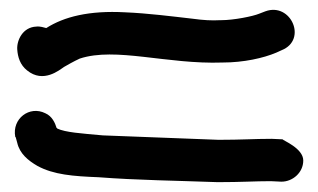

<svg xmlns="http://www.w3.org/2000/svg" viewBox="-20 -492 645 390"><path d="M427 -451C410 -450 393 -451 371 -454C327 -459 281 -465 234 -467C161 -471 110 -458 74 -435C70 -436 61 -439 54 -438C26 -437 14 -410 15 -392C16 -376 21 -360 35 -349C68 -322 101 -350 110 -356C117 -360 129 -367 142 -373C215 -397 319 -361 432 -365C475 -365 515 -374 541 -385L552 -390C605 -411 571 -488 519 -469L506 -464C494 -459 455 -451 429 -451ZM72 -262C40 -278 4 -251 11 -214L12 -213L15 -202C20 -180 37 -166 56 -155C89 -137 129 -134 180 -132C257 -126 341 -125 422 -122H423C471 -122 498 -124 530 -124L551 -123H552C574 -123 596 -141 596 -166C596 -191 554 -207 554 -209L532 -210H531C496 -210 471 -208 424 -208C347 -211 266 -214 189 -217C145 -221 113 -223 96 -231V-232H95C92 -242 86 -256 72 -262Z"/></svg>

Font: Stray Cat
Style: BlkExt
Weight: 900
Version: Version 1.0